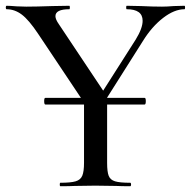

<svg xmlns="http://www.w3.org/2000/svg" viewBox="-22 -645 661 665"><path d="M131 -295Q131 -306 135 -306H479Q483 -306 483 -295Q483 -283 479 -283H135Q131 -283 131 -295ZM472 -573Q472 -613 417 -613Q415 -613 415 -619Q415 -625 417 -625L466 -624Q506 -622 539 -622Q556 -622 580 -624L617 -625Q619 -625 619 -619Q619 -613 617 -613Q582 -613 543 -583Q504 -553 473 -503L325 -269L306 -285L448 -508Q472 -547 472 -573ZM1 -613Q-2 -613 -2 -619Q-2 -625 1 -625Q12 -625 36 -623L69 -622Q102 -622 160 -624L218 -625Q220 -625 220 -619Q220 -613 218 -613Q170 -613 170 -589Q170 -578 182 -561L344 -318L281 -272L110 -528Q78 -576 53.5 -594.5Q29 -613 1 -613ZM349 -319V-81Q349 -50 354.5 -36Q360 -22 376.5 -17Q393 -12 429 -12Q432 -12 432 -6Q432 0 429 0Q398 0 380 -1L308 -2L238 -1Q220 0 187 0Q185 0 185 -6Q185 -12 187 -12Q223 -12 240 -17Q257 -22 263 -36.5Q269 -51 269 -81V-310Z"/></svg>

Font: Cormorant Unicase Medium
Style: Regular
Weight: 500
Designer: Christian Thalmann (Catharsis Fonts)
Foundry: Catharsis Fonts
Version: Version 4.000